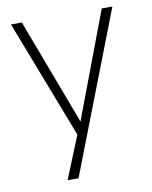

<svg xmlns="http://www.w3.org/2000/svg" viewBox="-77 -542 618 781"><g transform="rotate(-10 231.5 -152.0)"><path d="M139 180 216 -10V19L22 -484H67L243 -17H221L397 -484H441L184 180Z"/></g></svg>

Font: Nunito Sans 12pt ExtraLight SemiCondensed
Style: Regular
Weight: 200
Width: 4
Version: Version 3.101;gftools[0.9.27]